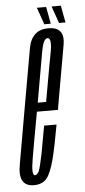

<svg xmlns="http://www.w3.org/2000/svg" viewBox="-74 -720 334 754"><g transform="rotate(-5 92.5 -343.5)"><path d="M29.5 3 36.5 -35.5Q21.5 -35.5 33 -101Q44 -166 69 -302Q97 -461.5 106.5 -515Q115.5 -567.5 132 -567.5Q149.5 -567.5 140.5 -515Q130.5 -463.5 105 -318.5H65.5L59 -283.5H149Q150.5 -293 151.5 -301.5Q180.5 -466 193 -536.5Q205 -606 138.5 -606Q73 -606 60 -534Q47.5 -462 19 -302Q-4 -168 -19.5 -82Q-35 3 29.5 3ZM36.5 -35.5 29.5 3Q61 3 79 -17Q96 -37 110.5 -92Q124 -146.5 138 -226.5H89Q78.5 -166.5 69 -116Q58.5 -65.5 52.5 -50Q44.5 -35.5 36.5 -35.5ZM182.5 -623H208L195.5 -690H159ZM124.5 -623H150L137.5 -690H101Z"/></g></svg>

Font: Anybody UltraCondensed Light
Style: Italic
Weight: 300
Width: 1
Italic angle: -10°
Version: Version 1.113;gftools[0.9.25]